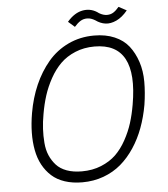

<svg xmlns="http://www.w3.org/2000/svg" viewBox="-59 -932 876 1000"><g transform="rotate(-5 379.0 -432.0)"><path d="M598.1 -878.9 639.2 -856.9Q611.3 -822.8 580.6 -808.6Q549.8 -794.4 522.9 -798.1Q496.1 -801.8 471.2 -819.8Q449.7 -833 429.9 -833Q410.2 -833 394.8 -823.5Q379.4 -814 362.8 -794.9L329.1 -824.2Q367.2 -869.1 412.1 -876.5Q457 -883.8 494.1 -855Q515.6 -842.3 534.9 -842.3Q554.2 -842.3 568.6 -851.6Q583 -860.8 598.1 -878.9ZM331.1 15.1Q280.8 15.1 240 1.7Q199.2 -11.7 171.4 -36.9Q143.6 -62 125 -96.4Q106.4 -130.9 98.4 -173.8Q90.3 -216.8 91.1 -265.1Q91.8 -313.5 101.1 -367.2Q114.7 -445.8 143.8 -512.2Q172.9 -578.6 216.6 -630.4Q260.3 -682.1 322.3 -711.7Q384.3 -741.2 458 -741.2Q518.6 -741.2 564.7 -721.4Q610.8 -701.7 638.4 -666.5Q666 -631.3 681.9 -583.3Q697.8 -535.2 697.8 -478.5Q697.8 -421.9 688 -358.9Q676.8 -295.4 656.2 -240Q635.7 -184.6 604.5 -137.5Q573.2 -90.3 533.7 -56.6Q494.1 -22.9 442.4 -3.9Q390.6 15.1 331.1 15.1ZM334 -42Q389.6 -42 435.3 -60.8Q481 -79.6 512 -109.6Q543 -139.6 566.9 -183.1Q590.8 -226.6 604.5 -270.3Q618.2 -314 627 -365.2Q682.6 -684.1 455.1 -684.1Q399.9 -684.1 354.2 -665Q308.6 -646 277.1 -615Q245.6 -584 221.4 -540.3Q197.3 -496.6 183.1 -452.1Q168.9 -407.7 160.2 -356.9Q152.8 -315.9 150.9 -279.8Q148.9 -243.7 151.9 -206.8Q154.8 -169.9 167.2 -141.1Q179.7 -112.3 200.2 -89.6Q220.7 -66.9 254.6 -54.4Q288.6 -42 334 -42Z"/></g></svg>

Font: Stilu Light
Style: Italic
Weight: 300
Italic angle: -10°
Designer: Genilson Lima Santos
Foundry: Genilson Lima Santos
Version: Version 1.200;PS 001.200;hotconv 1.0.88;makeotf.lib2.5.64775